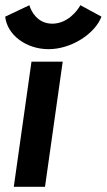

<svg xmlns="http://www.w3.org/2000/svg" viewBox="-55 -718 410 738"><path d="M146 -627C88 -627 64 -676 58 -698L-35 -654C-28 -585 44 -529 132 -529C219 -529 310 -588 335 -654L254 -698C242 -676 204 -627 146 -627ZM66 -481 -2 0H118L186 -481Z"/></svg>

Font: Cantarell
Style: BoldOblique
Weight: 700
Italic angle: -8°
Designer: Dave Crossland
Version: Version 0.024